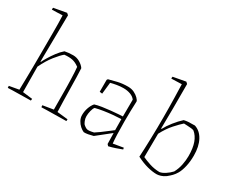

<svg xmlns="http://www.w3.org/2000/svg" viewBox="-103 -1078 1756 1452"><g transform="rotate(30 774.5 -352.5)"><path d="M35 4Q34 -2 34 -13L118 -28Q119 -72 120 -128Q121 -184 121.5 -236Q122 -288 122 -322Q122 -440 122.5 -525Q123 -610 120 -678L28 -675Q27 -685 29 -692L140 -712L155 -699L150 -332V-292L153 -290Q161 -308 178.5 -337Q196 -366 219 -397Q242 -428 268 -450Q301 -457 341 -457Q372 -457 399.5 -441Q427 -425 442 -403Q444 -374 445 -329Q446 -284 447 -231.5Q448 -179 449 -125.5Q450 -72 452 -26L545 -16Q545 -13 545 -8.5Q545 -4 544 0Q531 0 502 0.5Q473 1 438.5 1.5Q404 2 374 2.5Q344 3 329 4Q327 -2 327 -13L419 -28L418 -189Q418 -207 417.5 -235.5Q417 -264 416 -295Q415 -326 413.5 -353.5Q412 -381 410 -396Q379 -419 350.5 -425Q322 -431 280 -427Q255 -407 218 -360.5Q181 -314 149 -247L151 -26L236 -16Q236 -13 235.5 -8.5Q235 -4 234 0Q221 0 194.5 0.5Q168 1 137 1.5Q106 2 78 2.5Q50 3 35 4Z M780 -6Q759 0 737 4Q715 8 700 7Q683 0 665.5 -15.5Q648 -31 636 -53Q624 -75 624 -99Q624 -132 634.5 -162.5Q645 -193 663 -214Q688 -222 724 -227.5Q760 -233 796.5 -236.5Q833 -240 860.5 -242Q888 -244 897 -244L898 -391Q884 -411 856.5 -421.5Q829 -432 795 -432Q767 -432 737.5 -427Q708 -422 686 -416L675 -315L652 -318V-422L658 -431Q690 -440 730 -449.5Q770 -459 819 -459Q850 -459 874 -447Q898 -435 913 -419.5Q928 -404 930 -394Q928 -357 927 -308Q926 -259 926 -215Q926 -155 928 -104Q930 -53 933 -28L1021 -43L1024 -29Q999 -19 970.5 -9.5Q942 0 913 7L901 -6L899 -98L898 -100Q867 -75 833.5 -48.5Q800 -22 780 -6ZM678 -45Q693 -32 703.5 -27Q714 -22 728.5 -23Q743 -24 769 -30Q784 -39 808.5 -57Q833 -75 857.5 -94Q882 -113 898 -125L897 -221Q865 -220 826.5 -216.5Q788 -213 749.5 -207Q711 -201 680 -193Q670 -183 663.5 -156.5Q657 -130 657 -109Q657 -88 664.5 -70Q672 -52 678 -45Z M1157 -43Q1159 -70 1160.5 -112.5Q1162 -155 1163.5 -204Q1165 -253 1165.5 -302.5Q1166 -352 1166 -394Q1166 -433 1165.5 -477.5Q1165 -522 1164 -563Q1163 -604 1162 -635Q1161 -666 1161 -678L1071 -675Q1070 -684 1072 -692L1181 -712L1195 -699V-485L1193 -310L1197 -308Q1216 -344 1246.5 -382.5Q1277 -421 1309 -450Q1327 -454 1344.5 -455.5Q1362 -457 1403 -457Q1453 -441 1481.5 -388Q1510 -335 1510 -255Q1510 -204 1500 -160.5Q1490 -117 1474 -89Q1461 -67 1446 -51.5Q1431 -36 1411 -20Q1390 -5 1370 1Q1350 7 1335 7Q1300 7 1255 -4.5Q1210 -16 1157 -43ZM1346 -18Q1367 -21 1393.5 -38Q1420 -55 1441 -78Q1461 -115 1469 -155.5Q1477 -196 1477 -233Q1477 -302 1460.5 -347.5Q1444 -393 1412 -419Q1405 -423 1388.5 -425Q1372 -427 1354 -427.5Q1336 -428 1324 -429Q1300 -408 1262.5 -366.5Q1225 -325 1193 -264L1191 -59Q1218 -46 1259 -32.5Q1300 -19 1346 -18Z"/></g></svg>

Font: Labrada ExtraLight
Style: Regular
Weight: 200
Designer: Mercedes Jáuregui
Foundry: Omnibus-Type Team
Version: Version 1.000; ttfautohint (v1.8.4.7-5d5b)